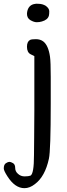

<svg xmlns="http://www.w3.org/2000/svg" viewBox="-20 -694 355 1018"><path d="M109.4 303.7Q59.6 303.7 19.5 241.2Q0 210.9 0 199.2Q0 178.7 11.2 171.4Q22.5 164.1 29.8 164.1Q37.1 164.1 48.8 170.9Q60.5 177.7 60.5 196.3Q60.5 214.8 75.2 227.5Q89.8 241.2 110.4 241.2Q130.9 241.2 141.6 237.3Q160.2 227.5 160.2 128.9Q161.1 91.8 161.1 37.1Q162.1 -17.6 162.1 -107.4V-396.5Q156.2 -399.4 142.6 -406.2Q123 -416 123 -446.3Q123 -473.6 139.6 -482.4Q147.5 -486.3 169.9 -486.3Q193.4 -486.3 209 -474.6Q236.3 -454.1 245.1 -393.6Q249 -366.2 249 -286.1V-144.5Q249 103.5 239.3 147.5Q218.8 242.2 165 282.2Q137.7 303.7 109.4 303.7ZM202.1 -580.1Q189.5 -576.2 174.8 -576.2Q160.2 -576.2 141.6 -586.9Q123 -597.7 123 -621.1Q123 -626 124 -630.9Q129.9 -664.1 158.2 -671.9Q172.9 -675.8 183.6 -673.8Q205.1 -673.8 222.7 -663.1Q241.2 -649.4 241.2 -634.3Q241.2 -619.1 239.3 -611.3Q233.4 -588.9 202.1 -580.1Z"/></svg>

Font: Semi-Sweet
Style: Book
Weight: 400
Designer: Walter E Stewart
Version: 0.5